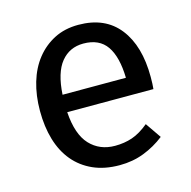

<svg xmlns="http://www.w3.org/2000/svg" viewBox="-86 -625 719 723"><g transform="rotate(-15 273.0 -263.5)"><path d="M155 -232Q161 -144 199 -103.5Q237 -63 297 -63Q333 -63 364 -73.5Q395 -84 429 -112L471 -51Q434 -22 390 -5Q346 12 295 12Q236 12 191.5 -8Q147 -28 117 -64Q87 -100 72 -150.5Q57 -201 57 -263Q57 -323 72 -373.5Q87 -424 116 -460.5Q145 -497 186 -518Q227 -539 280 -539Q384 -539 438.5 -469.5Q493 -400 493 -279Q493 -265 492.5 -253Q492 -241 491 -232ZM280 -466Q226 -466 193 -425.5Q160 -385 155 -300H402Q400 -382 371 -424Q342 -466 280 -466Z"/></g></svg>

Font: Feura Sans
Style: Regular
Weight: 400
Designer: Carrois Corporate & Edenspiekermann
Foundry: Carrois Corporate GbR & Edenspiekermann AG
Version: Version 1.001